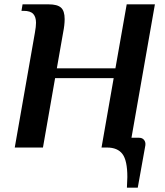

<svg xmlns="http://www.w3.org/2000/svg" viewBox="-20 -680 760 885"><path d="M567 136Q567 60 544.5 30Q522 0 473 0H448L504 -320H234L178 0H48L141 -530Q146 -558 146 -575Q146 -602 133 -616Q120 -630 89 -630H79L84 -660H204Q244 -660 261 -645Q278 -630 278 -592Q278 -565 271 -530L242 -365H512L564 -660H694L586 -45H621Q636 -45 644 -35Q652 -25 650 -10L615 185H565Q567 149 567 136Z"/></svg>

Font: Philosopher
Style: Bold Italic
Weight: 700
Italic angle: -10°
Designer: Jovanny Lemonad
Foundry: Jovanny Lemonad
Version: Version 2.000